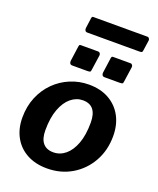

<svg xmlns="http://www.w3.org/2000/svg" viewBox="-167 -1023 933 1133"><g transform="rotate(20 299.5 -456.5)"><path d="M266.3 10Q193.4 10 139.9 -19.3Q86.3 -48.6 57.4 -101.4Q28.5 -154.3 28.5 -223.1Q28.5 -293.4 52.6 -351.6Q76.8 -409.8 119 -451.8Q161.2 -493.9 216.4 -516.9Q271.6 -540 332.7 -540Q406.3 -540 459.5 -509.7Q512.8 -479.4 541.4 -425.9Q569.9 -372.4 569.9 -302.3Q569.9 -212.6 529.8 -141.7Q489.7 -70.9 421 -30.4Q352.4 10 266.3 10ZM269.6 -92.1Q311.2 -92.1 344.7 -119.7Q378.3 -147.3 398.3 -200.8Q418.2 -254.2 418.2 -332.1Q418.2 -386 396.3 -413.4Q374.4 -440.7 330.7 -440.7Q290.1 -440.7 256.1 -413Q222.1 -385.2 201.9 -331.3Q181.6 -277.3 181.6 -199Q181.6 -146.1 204 -119.1Q226.3 -92.1 269.6 -92.1ZM330.7 -721.7 317.2 -627.9Q316.2 -616.6 311.7 -614.3Q307.2 -611.9 294.2 -611.9H200.9Q189.6 -611.9 185.5 -618.7Q181.4 -625.5 182.4 -635L195.5 -729.4Q197.2 -738.3 199.4 -740.1Q201.6 -742 208.1 -742H316.3Q323.4 -742 327.7 -735.6Q332 -729.2 330.7 -721.7ZM533.6 -721.7 520.1 -627.9Q519.1 -616.6 514.6 -614.3Q510.1 -611.9 497.1 -611.9H403.8Q392.6 -611.9 388.4 -618.7Q384.3 -625.5 385.3 -635L398.4 -729.4Q400.1 -738.3 402.4 -740.1Q404.6 -742 411 -742H519.2Q526.4 -742 530.6 -735.6Q534.9 -729.2 533.6 -721.7ZM573.6 -904.3 564.2 -839.7Q563.2 -829.3 558.8 -827.1Q554.5 -824.9 542 -824.9H218Q207.6 -824.9 203.4 -831.6Q199.3 -838.4 200.3 -847.4L209 -911.7Q210.7 -919.7 212.8 -921.6Q214.8 -923.4 220.4 -923.4H560Q566.3 -923.4 570.4 -917Q574.6 -910.6 573.6 -904.3Z"/></g></svg>

Font: Libre Franklin Thin
Style: Italic
Weight: 100
Italic angle: -8°
Designer: Pablo Impallari, Rodrigo Fuenzalida, Nhung Nguyen
Foundry: Impallari Type
Version: Version 3.000